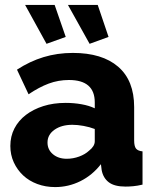

<svg xmlns="http://www.w3.org/2000/svg" viewBox="-20 -750 626 780"><path d="M204 10Q165 10 131.5 -2.5Q98 -15 74 -37.5Q50 -60 36 -90.5Q22 -121 22 -157Q22 -196 38.5 -228Q55 -260 85 -283Q115 -306 156 -319Q197 -332 247 -332Q280 -332 311 -326.5Q342 -321 365 -310V-334Q365 -425 260 -425Q217 -425 178 -410.5Q139 -396 96 -367L49 -467Q101 -501 157 -518Q213 -535 276 -535Q395 -535 460 -479Q525 -423 525 -315V-180Q525 -156 532.5 -146.5Q540 -137 559 -135V0Q538 5 521 6.5Q504 8 490 8Q445 8 422 -9.5Q399 -27 393 -59L390 -83Q355 -38 306.5 -14Q258 10 204 10ZM251 -105Q277 -105 301.5 -114Q326 -123 342 -138Q365 -156 365 -176V-226Q344 -234 319.5 -238.5Q295 -243 274 -243Q230 -243 201.5 -223Q173 -203 173 -171Q173 -142 195 -123.5Q217 -105 251 -105ZM256 -730H377L421 -600L344 -572ZM82 -730H202L247 -600L169 -572Z"/></svg>

Font: Boldmen
Style: Bold
Weight: 700
Designer: Matt McInerney, Pablo Impallari, Rodrigo Fuenzalida
Foundry: LIVING CONCEPT
Version: Version 1.000